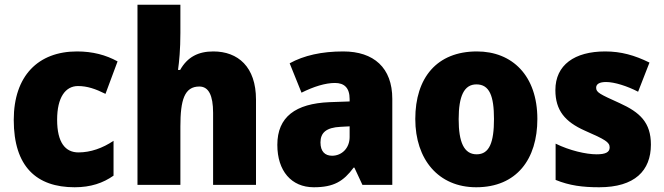

<svg xmlns="http://www.w3.org/2000/svg" viewBox="-20 -780 2800 810"><path d="M295 10C363 10 415 -8 459 -39V-186C413 -155 362 -137 311 -137C256 -137 221 -178 221 -275C221 -369 256 -417 309 -417C348 -417 383 -405 425 -384L476 -521C427 -548 371 -563 305 -563C141 -563 38 -460 38 -274C38 -77 134 10 295 10Z M741 -641V-760H560V0H741V-247C741 -358 758 -415 821 -415C860 -415 879 -378 879 -304V0H1060V-360C1060 -498 984 -563 880 -563C817 -563 771 -540 740 -485H731C736 -520 741 -572 741 -641Z M1428 -563C1337 -563 1262 -546 1202 -513L1252 -389C1304 -415 1353 -430 1393 -430C1432 -430 1455 -410 1455 -362V-352L1370 -349C1227 -343 1150 -287 1150 -169C1150 -59 1209 10 1304 10C1388 10 1429 -15 1472 -73H1475L1509 0H1635V-363C1635 -494 1557 -563 1428 -563ZM1417 -245 1455 -247V-202C1455 -155 1422 -123 1381 -123C1351 -123 1332 -141 1332 -179C1332 -220 1356 -242 1417 -245Z M2247 -278C2247 -461 2141 -563 1992 -563C1823 -563 1732 -452 1732 -278C1732 -107 1830 10 1989 10C2160 10 2247 -109 2247 -278ZM1915 -277C1915 -375 1938 -424 1990 -424C2045 -424 2064 -375 2064 -278C2064 -180 2045 -129 1991 -129C1937 -129 1915 -181 1915 -277Z M2726 -170C2726 -263 2680 -306 2594 -345C2510 -383 2495 -390 2495 -410C2495 -426 2510 -434 2537 -434C2572 -434 2626 -417 2672 -393L2720 -516C2657 -547 2600 -563 2533 -563C2404 -563 2323 -506 2323 -400C2323 -314 2364 -266 2447 -229C2534 -191 2552 -180 2552 -158C2552 -138 2535 -129 2497 -129C2452 -129 2383 -145 2324 -174V-21C2383 3 2438 10 2508 10C2658 10 2726 -60 2726 -170Z"/></svg>

Font: Noto Sans Kannada SemiCondensed Black
Style: Regular
Weight: 900
Width: 4
Designer: Jelle Bosma - Monotype Design Team
Foundry: Monotype Imaging Inc.
Version: Version 2.005